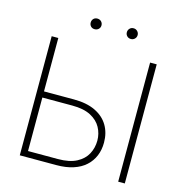

<svg xmlns="http://www.w3.org/2000/svg" viewBox="-124 -992 1064 1107"><g transform="rotate(15 408.0 -438.5)"><path d="M111.8 -392.1H311Q387.2 -392.1 439 -367.2Q490.7 -342.3 516.8 -298.3Q543 -254.4 543 -196.3Q543 -152.8 528.1 -116.9Q513.2 -81.1 484.1 -54.7Q455.1 -28.3 411.6 -14.2Q368.2 0 311 0H92.8V-710.9H132.3V-36.1H311Q379.4 -36.1 421.6 -58.3Q463.9 -80.6 483.4 -117.4Q502.9 -154.3 502.9 -197.3Q502.9 -238.8 483.4 -274.9Q463.9 -311 421.6 -333.3Q379.4 -355.5 311 -355.5H111.8ZM719.7 -710.9V0H680.2V-710.9ZM289.6 -845.2Q289.6 -858.9 298.3 -868.2Q307.1 -877.4 321.3 -877.4Q335.4 -877.4 344.7 -868.2Q354 -858.9 354 -845.2Q354 -832 344.7 -823Q335.4 -814 321.3 -814Q307.1 -814 298.3 -823Q289.6 -832 289.6 -845.2ZM505.4 -845.2Q505.4 -858.4 514.4 -867.9Q523.4 -877.4 537.6 -877.4Q551.3 -877.4 560.5 -867.9Q569.8 -858.4 569.8 -845.2Q569.8 -832 560.5 -822.8Q551.3 -813.5 537.6 -813.5Q523.4 -813.5 514.4 -822.8Q505.4 -832 505.4 -845.2Z"/></g></svg>

Font: Roboto ExtraLight
Style: Regular
Weight: 250
Designer: Christian Robertson
Foundry: Google
Version: Version 3.009; 2024